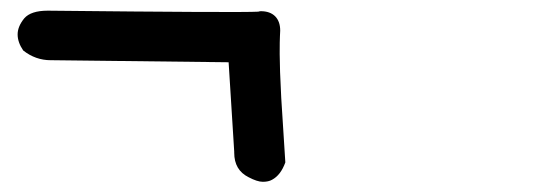

<svg xmlns="http://www.w3.org/2000/svg" viewBox="-20 -536 1040 367"><path d="M71.3 -515.6Q440.4 -511.7 473.6 -513.7Q476.6 -514.6 478.5 -514.6Q496.1 -514.6 505.9 -504.9Q515.6 -495.1 515.6 -477.5Q515.6 -474.6 515.1 -466.8Q514.6 -459 514.6 -432.6Q514.6 -406.2 517.6 -348.6L525.4 -225.6Q516.6 -201.2 500 -192.4Q493.2 -188.5 482.4 -188.5Q471.7 -188.5 455.1 -197.3Q427.7 -210.9 427.7 -244.1Q427.7 -245.1 427.7 -246.1L417 -417L80.1 -420.9Q79.1 -420.9 77.1 -420.9Q47.9 -420.9 24.4 -439.5Q13.7 -455.1 13.7 -470.2Q13.7 -485.4 26.4 -501Q39.1 -515.6 71.3 -515.6Z"/></svg>

Font: JasonHandwriting2
Style: SemiBold
Weight: 600
Version: Version 1.04.7